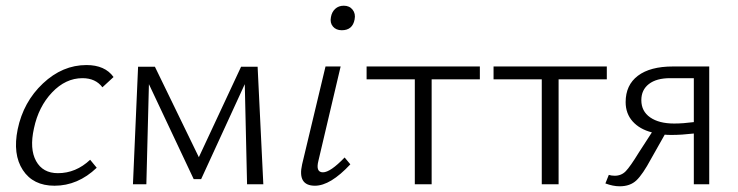

<svg xmlns="http://www.w3.org/2000/svg" viewBox="-20 -646 2586 673"><path d="M339 -340Q315 -372 269 -372Q210 -372 162.5 -322Q115 -272 99 -196Q83 -124 106.5 -81.5Q130 -39 183 -39Q246 -39 296 -86L319 -58Q253 5 171 5Q96 5 60 -50Q24 -105 42 -193Q62 -289 130.5 -353.5Q199 -418 283 -418Q348 -418 378 -376Z M903 0H846L838 -351L685 -18H659L502 -351L493 0H446L464 -412H523L677 -95L825 -412H883Z M1178 -540Q1158 -540 1147 -553Q1136 -566 1140 -586Q1143 -604 1155 -615Q1167 -626 1185 -626Q1205 -626 1216 -612Q1227 -598 1223 -578Q1216 -540 1178 -540ZM1084 5Q1022 5 1039 -70L1121 -413H1174L1096 -82Q1086 -42 1112 -42Q1138 -42 1188 -94L1208 -70Q1138 5 1084 5Z M1662 -413V-368H1493V0H1434V-368H1265V-413Z M2107 -413V-368H1938V0H1879V-368H1710V-413Z M2339 -413H2466V0H2412V-178Q2369 -173 2334 -173Q2318 -173 2310 -174L2262 -89Q2233 -35 2211 -14Q2189 7 2152 7Q2129 7 2102 -3L2114 -33Q2123 -30 2135 -30Q2158 -30 2173.5 -46Q2189 -62 2219 -111L2265 -182Q2222 -193 2197.5 -220.5Q2173 -248 2173 -288Q2173 -348 2216 -380.5Q2259 -413 2339 -413ZM2343 -213Q2374 -213 2412 -218V-372H2329Q2281 -372 2254.5 -351.5Q2228 -331 2228 -295Q2228 -256 2259 -234.5Q2290 -213 2343 -213Z"/></svg>

Font: EauTestText Semilight
Style: Italic
Weight: 300
Italic angle: -12°
Designer: Christian Thalmann (Catharsis Fonts)
Version: Version 0.001;PS 000.001;hotconv 1.0.88;makeotf.lib2.5.64775